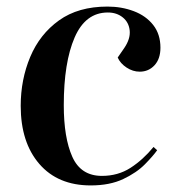

<svg xmlns="http://www.w3.org/2000/svg" viewBox="-20 -550 537 584"><path d="M307 -530Q350 -530 387 -516Q424 -502 446 -474Q468 -446 468 -405Q468 -371 450 -351.5Q432 -332 405 -332Q384 -332 365 -344.5Q346 -357 338 -375L358 -404Q377 -432 374.5 -457Q372 -482 353.5 -497Q335 -512 308 -512Q240 -512 207 -436Q174 -360 174 -230Q174 -131 200 -73Q226 -15 290 -15Q339 -15 377 -39.5Q415 -64 447 -103L458 -93Q446 -76 421 -50.5Q396 -25 355 -5.5Q314 14 256 14Q156 14 99.5 -51.5Q43 -117 43 -228Q43 -308 72 -377Q101 -446 159.5 -488Q218 -530 307 -530Z"/></svg>

Font: Literata 72pt SemiBold
Style: Italic
Weight: 600
Italic angle: -2°
Designer: Latin by Veronika Burian and Jose Scaglione. Greek by Irene Vlachou. Cyrillic by Vera Evstafieva
Foundry: TypeTogether
Version: Version 3.002